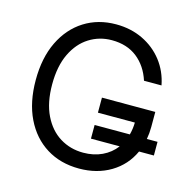

<svg xmlns="http://www.w3.org/2000/svg" viewBox="-109 -845 960 963"><g transform="rotate(15 371.5 -363.5)"><path d="M730.1 -221.6V-150.6H653.1Q618.6 -74.9 547.8 -32.5Q476.9 9.9 383.5 9.9Q286.9 9.9 214 -35.5Q141 -81 100.3 -164.8Q59.7 -248.6 59.7 -363.6Q59.7 -478.7 100.3 -562.5Q141 -646.3 212.9 -691.8Q284.8 -737.2 377.8 -737.2Q454.5 -737.2 517 -707.2Q579.5 -677.2 621.1 -623.8Q662.6 -570.3 676.1 -500H585.2Q562.1 -571.7 509.4 -613.3Q456.7 -654.8 377.8 -654.8Q313.2 -654.8 260.3 -621.4Q207.4 -588.1 176.1 -523.1Q144.9 -458.1 144.9 -363.6Q144.9 -269.2 176.5 -204.2Q208.1 -139.2 262.1 -105.8Q316.1 -72.4 383.5 -72.4Q437.9 -72.4 481.2 -92.9Q524.5 -113.3 552.6 -150.6H403.4V-221.6H586.3Q594.5 -251.8 595.2 -285.5H403.4V-363.6H680.4V-285.5Q680.4 -252.5 674.7 -221.6Z"/></g></svg>

Font: Inter Alia
Style: Regular
Weight: 400
Designer: Rasmus Andersson (Latin, Greek, Cyrillic etc.) and Evan from Shavian.info (Shavian, old style figures)
Foundry: Shavian.info
Version: Version 0.001;git-37ab20767